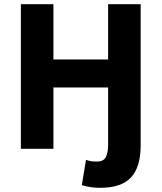

<svg xmlns="http://www.w3.org/2000/svg" viewBox="-20 -713 774 920"><path d="M459 187Q445 187 420.5 184.5Q396 182 372 174L392 53Q407 58 416.5 59.5Q426 61 445 61Q476 61 487 40Q498 19 498 -21V-294H236V0H80V-693H236V-428H498V-693H654V-17Q654 87 608 137Q562 187 459 187Z"/></svg>

Font: Ubuntu Sans ExtraBold
Style: Regular
Weight: 800
Designer: Dalton Maag Ltd
Foundry: Dalton Maag Ltd
Version: Version 1.006; ttfautohint (v1.8.4.7-5d5b)